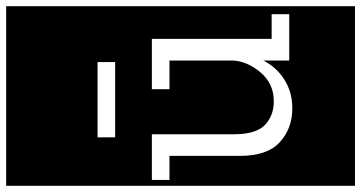

<svg xmlns="http://www.w3.org/2000/svg" viewBox="-306 -663 1170 622"><g transform="rotate(-90 279.0 -352.0)"><path d="M-12 213V-917H570V213ZM145 -564H389V-621H145ZM394 0H544V-57H464V-445H301V-388H394V-184Q392 -136 355.5 -93Q319 -50 262 -50Q215 -50 185 -79Q155 -108 155 -180V-445H7V-388H85V-160Q85 -71 129.5 -30.5Q174 10 239 10Q292 10 332.5 -16Q373 -42 394 -84Z"/></g></svg>

Font: Zilla Slab Highlight
Style: Regular
Weight: 400
Designer: Typotheque Type Foundry
Foundry: Typotheque type foundry
Version: Version 1.1; 2017; ttfautohint (v1.6)